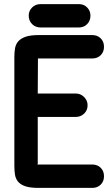

<svg xmlns="http://www.w3.org/2000/svg" viewBox="-20 -905 539 936"><path d="M178 -771Q153 -771 136.5 -787.5Q120 -804 120 -829Q120 -852 136.5 -868.5Q153 -885 178 -885H364Q389 -885 405 -868.5Q421 -852 421 -829Q421 -804 405 -787.5Q389 -771 364 -771ZM430 -734Q455 -734 471 -718Q487 -702 487 -677Q487 -652 471 -636Q455 -620 430 -620H165Q165 -575 164.5 -534.5Q164 -494 164 -449H350Q373 -449 390 -432Q407 -415 407 -392Q407 -367 390 -351Q373 -335 350 -335H164V-99Q164 -103 168 -103H430Q455 -103 471 -87Q487 -71 487 -46Q487 -21 471 -5Q455 11 430 11H168Q127 11 103.5 3Q80 -5 68 -19.5Q56 -34 53 -54Q50 -74 50 -98V-628Q50 -651 53.5 -670.5Q57 -690 69.5 -704Q82 -718 105.5 -726Q129 -734 168 -734Z"/></svg>

Font: VDS
Style: Bold
Weight: 700
Designer: artmaker
Foundry: artmaker
Version: Version 1.000 2009 initial release